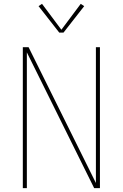

<svg xmlns="http://www.w3.org/2000/svg" viewBox="-20 -981 640 1001"><path d="M99 0V-735H129L480 -27V-735H501V0H471L120 -708V0ZM289 -811 181 -949 199 -961 300 -826 401 -961 419 -949 311 -811Z"/></svg>

Font: Iosevka Curly Thin Extended
Style: Regular
Weight: 100
Width: 7
Monospace: yes
Designer: Belleve Invis
Foundry: Belleve Invis
Version: Version 11.1.0; ttfautohint (v1.8.3)